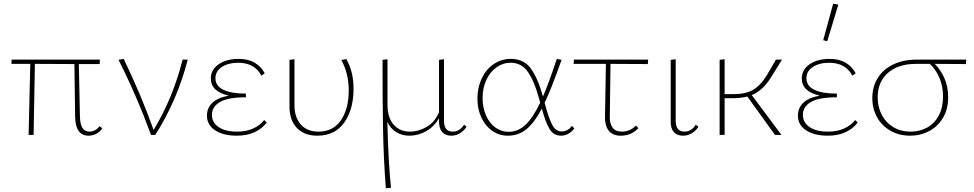

<svg xmlns="http://www.w3.org/2000/svg" viewBox="-20 -731 5274 1040"><path d="M534 -36Q522 -17 502 -6.5Q482 4 459 4Q425 4 406.5 -21Q388 -46 387 -97L383 -384L169 -385L162 0H135L144 -385H42L43 -408H521L520 -384H407L413 -100Q414 -57 427 -37.5Q440 -18 465 -18Q480 -18 494.5 -25.5Q509 -33 519 -48Z M997 -408Q940 -187 821 0H798Q721 -211 622 -407L650 -412Q747 -211 812 -27Q917 -200 969 -408Z M1425 -67Q1369 4 1263 4Q1190 4 1145.5 -25Q1101 -54 1101 -105Q1101 -146 1130 -174Q1159 -202 1219 -213Q1122 -235 1122 -306Q1122 -353 1164 -382.5Q1206 -412 1273 -412Q1325 -412 1360 -391Q1395 -370 1414 -334L1396 -321Q1359 -391 1271 -391Q1216 -391 1181.5 -368Q1147 -345 1147 -307Q1147 -266 1189.5 -245Q1232 -224 1312 -224V-204Q1215 -204 1171.5 -178.5Q1128 -153 1128 -109Q1128 -67 1164.5 -42.5Q1201 -18 1264 -18Q1314 -18 1351.5 -35Q1389 -52 1411 -81Z M1548 -155V-407L1575 -410V-162Q1575 -95 1609.5 -56.5Q1644 -18 1705 -18Q1785 -18 1827 -80Q1869 -142 1869 -241Q1869 -332 1829 -406L1856 -411Q1876 -375 1885.5 -336Q1895 -297 1895 -250Q1895 -138 1844.5 -67Q1794 4 1699 4Q1628 4 1588 -38Q1548 -80 1548 -155Z M2507 -44Q2493 -22 2471 -9Q2449 4 2425 4Q2392 4 2375 -16Q2358 -36 2358 -74V-91Q2331 -44 2287.5 -20Q2244 4 2198 4Q2158 4 2126.5 -15Q2095 -34 2078 -72Q2084 160 2098 286L2070 289Q2058 134 2055 -20.5Q2052 -175 2052 -407L2079 -410V-162Q2079 -94 2112 -56Q2145 -18 2201 -18Q2247 -18 2291 -43.5Q2335 -69 2358 -123V-407L2385 -410V-77Q2385 -18 2432 -18Q2470 -18 2494 -56Z M3091 -36Q3079 -18 3059.5 -7Q3040 4 3019 4Q2978 4 2956 -33.5Q2934 -71 2915 -143Q2876 -68 2832.5 -32Q2789 4 2731 4Q2684 4 2646.5 -22Q2609 -48 2587.5 -94Q2566 -140 2566 -197Q2566 -257 2589.5 -306.5Q2613 -356 2654.5 -384Q2696 -412 2747 -412Q2818 -412 2856 -359Q2894 -306 2921 -208Q2951 -276 2996 -412L3022 -407Q2963 -241 2930 -174Q2951 -95 2970 -57Q2989 -19 3023 -19Q3038 -19 3052.5 -26.5Q3067 -34 3077 -49ZM2906 -175 2899 -200Q2874 -292 2839.5 -341.5Q2805 -391 2746 -391Q2704 -391 2669.5 -366.5Q2635 -342 2614.5 -298.5Q2594 -255 2594 -200Q2594 -148 2612.5 -106Q2631 -64 2663 -40.5Q2695 -17 2735 -17Q2786 -17 2826.5 -55Q2867 -93 2906 -175Z M3283 -100Q3282 -62 3298 -40Q3314 -18 3349 -18Q3370 -18 3390 -26.5Q3410 -35 3424 -51L3438 -37Q3421 -18 3396.5 -7Q3372 4 3343 4Q3298 4 3277 -23.5Q3256 -51 3257 -97L3262 -385H3087L3089 -408H3491L3489 -384L3287 -385Z M3613 -74V-407L3640 -410V-77Q3640 -18 3687 -18Q3726 -18 3749 -56L3763 -44Q3749 -22 3727 -9Q3705 4 3680 4Q3647 4 3629.5 -16Q3612 -36 3613 -74Z M4052 -216 4213 0H4178L4028 -208Q3992 -199 3946 -199H3905V0H3878V-407L3905 -410V-221H3950Q4018 -221 4058.5 -244Q4099 -267 4134 -324L4183 -408H4216L4157 -313Q4133 -275 4108 -252Q4083 -229 4052 -216Z M4461 -508 4439 -513 4493 -711 4521 -706ZM4626 -67Q4570 4 4464 4Q4391 4 4346.5 -25Q4302 -54 4302 -105Q4302 -146 4331 -174Q4360 -202 4420 -213Q4323 -235 4323 -306Q4323 -353 4365 -382.5Q4407 -412 4474 -412Q4526 -412 4561 -391Q4596 -370 4615 -334L4597 -321Q4560 -391 4472 -391Q4417 -391 4382.5 -368Q4348 -345 4348 -307Q4348 -266 4390.5 -245Q4433 -224 4513 -224V-204Q4416 -204 4372.5 -178.5Q4329 -153 4329 -109Q4329 -67 4365.5 -42.5Q4402 -18 4465 -18Q4515 -18 4552.5 -35Q4590 -52 4612 -81Z M5212 -384Q5097 -384 5043 -385Q5075 -354 5095.5 -307.5Q5116 -261 5116 -205Q5116 -140 5088 -93Q5060 -46 5013 -21Q4966 4 4910 4Q4851 4 4804 -22.5Q4757 -49 4731 -95.5Q4705 -142 4705 -200Q4705 -261 4734.5 -308.5Q4764 -356 4818.5 -382Q4873 -408 4944 -408H5214ZM5017 -385H4942Q4845 -385 4789.5 -336Q4734 -287 4734 -204Q4734 -151 4756.5 -108.5Q4779 -66 4819.5 -42Q4860 -18 4912 -18Q4961 -18 5001 -39.5Q5041 -61 5064.5 -104Q5088 -147 5088 -208Q5088 -264 5068.5 -309.5Q5049 -355 5017 -385Z"/></svg>

Font: Ysabeau Infant Extralight
Style: Regular
Weight: 200
Designer: Christian Thalmann (Catharsis Fonts)
Version: Version 0.003